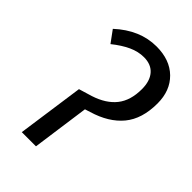

<svg xmlns="http://www.w3.org/2000/svg" viewBox="-211 -781 862 862"><g transform="rotate(45 219.5 -350.0)"><path d="M144 -318 207 -337Q275 -359 309.5 -402.5Q344 -446 344 -518Q344 -569 319.5 -597.5Q295 -626 249 -626Q213 -626 177 -609.5Q141 -593 101 -561L60 -617Q150 -700 255 -700Q340 -700 389.5 -651.5Q439 -603 439 -522Q439 -424 391 -366Q343 -308 252 -281L227 -273L189 0H99Z"/></g></svg>

Font: Fira Sans Condensed
Style: Italic
Weight: 400
Width: 3
Italic angle: -8°
Designer: bBox Type GmbH & Carrois Corporate GbR & Edenspiekermann AG
Foundry: bBox Type GmbH & Carrois Corporate GbR & Edenspiekermann AG
Version: Version 4.301